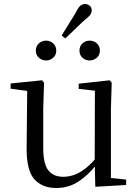

<svg xmlns="http://www.w3.org/2000/svg" viewBox="-20 -924 693 959"><path d="M210 -622Q190 -622 174.5 -635.5Q159 -649 159 -671Q159 -694 174.5 -707.5Q190 -721 210 -721Q230 -721 245.5 -707.5Q261 -694 261 -671Q261 -649 245.5 -635.5Q230 -622 210 -622ZM288 -747 355 -855Q368 -882 379 -893Q390 -904 405 -904Q417 -904 427.5 -896Q438 -888 438 -873Q438 -858 428.5 -847Q419 -836 398 -820L306 -732ZM428 -622Q407 -622 392 -635.5Q377 -649 377 -671Q377 -694 392 -707.5Q407 -721 428 -721Q448 -721 463.5 -707.5Q479 -694 479 -671Q479 -649 463.5 -635.5Q448 -622 428 -622ZM261 15Q190 15 151 -29.5Q112 -74 113 -186L116 -484L138 -467L33 -481V-507L190 -523L200 -511L196 -380V-185Q196 -105 221.5 -73Q247 -41 296 -41Q343 -41 386 -68Q429 -95 465 -142L488 -103H462Q423 -51 373 -18Q323 15 261 15ZM456 9 453 -114V-116L454 -471L373 -480V-506L528 -523L538 -511L534 -380V-35L610 -27V0Z"/></svg>

Font: Noto Serif SC
Style: Regular
Weight: 400
Designer: Ryoko NISHIZUKA 西塚涼子 (kana & ideographs); Frank Grießhammer (Latin, Greek & Cyrillic); Wenlong ZHANG 张文龙 (bopomofo); San
Foundry: Adobe
Version: Version 2.002-H1;hotconv 1.1.0;makeotfexe 2.6.0